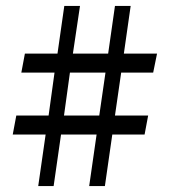

<svg xmlns="http://www.w3.org/2000/svg" viewBox="-20 -628 581 648"><path d="M281 0 306 -174H186L161 0H109L134 -174H23L35 -238H144L164 -383H52L64 -447H174L197 -608H250L226 -447H345L368 -608H421L398 -447H510L497 -383H389L368 -238H480L468 -174H359L334 0ZM216 -383 196 -238H315L336 -383Z"/></svg>

Font: Buenard
Style: Regular
Weight: 400
Designer: Gustavo Ibarra
Foundry: FontFuror
Version: Version 1.001 2011